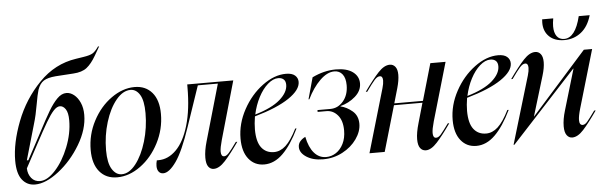

<svg xmlns="http://www.w3.org/2000/svg" viewBox="-50 -956 3633 1155"><g transform="rotate(-5 1766.5 -378.5)"><path d="M153 -225 80 -89Q81 -54 100.5 -30Q120 -6 153 -6Q197 -6 245.5 -59Q294 -112 326.5 -194Q359 -276 359 -355Q359 -401 344.5 -422.5Q330 -444 310 -444Q292 -444 272 -422.5Q252 -401 225.5 -356Q199 -311 153 -225ZM432 -720 477 -727Q517 -733 534 -743.5Q551 -754 570 -782H577L545 -727Q519 -682 490 -659Q461 -636 408 -633L301 -626Q252 -622 228 -606.5Q204 -591 191 -554Q182 -524 173 -471Q161 -401 146 -352L84 -137H93L143 -230L175 -290Q221 -378 247.5 -422.5Q274 -467 300.5 -493.5Q327 -520 356 -520Q380 -520 402 -502.5Q424 -485 438 -453.5Q452 -422 452 -380Q452 -293 397.5 -201.5Q343 -110 264.5 -49Q186 12 121 12Q73 12 43.5 -25.5Q14 -63 14 -141Q14 -247 63.5 -376Q113 -505 208 -603Q303 -701 432 -720Z M617 12Q550 12 511 -34.5Q472 -81 472 -165Q472 -258 515 -340Q558 -422 627 -471Q696 -520 768 -520Q834 -520 873 -474.5Q912 -429 912 -345Q912 -253 869.5 -170.5Q827 -88 758.5 -38Q690 12 617 12ZM646 -4Q691 -4 731 -55Q771 -106 795.5 -188Q820 -270 820 -358Q820 -434 798 -469.5Q776 -505 742 -505Q696 -505 655 -455.5Q614 -406 589 -325Q564 -244 564 -156Q564 -79 587.5 -41.5Q611 -4 646 -4Z M863 -69H873Q932 -69 980.5 -117.5Q1029 -166 1057 -261.5Q1085 -357 1085 -491V-508H1363L1263 -157Q1250 -111 1250 -88Q1250 -58 1269 -58Q1282 -58 1297.5 -75Q1313 -92 1346 -138H1355Q1306 -68 1269.5 -28Q1233 12 1200 12Q1180 12 1167.5 -5Q1155 -22 1155 -59Q1155 -101 1171 -156L1269 -497H1148L1065 -253Q1017 -110 974 -49Q931 12 895 12Q878 12 868 -0.5Q858 -13 858 -35Q858 -52 863 -69Z M1682 -520Q1718 -520 1736 -504.5Q1754 -489 1754 -465Q1754 -417 1682.5 -368.5Q1611 -320 1474 -281Q1467 -237 1467 -203Q1467 -128 1494.5 -92.5Q1522 -57 1570 -57Q1608 -57 1641 -87Q1674 -117 1709 -187H1717Q1670 -90 1618 -39Q1566 12 1505 12Q1447 12 1411.5 -32Q1376 -76 1376 -155Q1376 -245 1422 -329.5Q1468 -414 1539.5 -467Q1611 -520 1682 -520ZM1678 -454Q1678 -476 1666 -487Q1654 -498 1633 -498Q1602 -498 1570 -470Q1538 -442 1513.5 -395Q1489 -348 1477 -292Q1579 -322 1628.5 -365.5Q1678 -409 1678 -454Z M1765 -132Q1778 -68 1807.5 -34Q1837 0 1880 0Q1912 0 1939.5 -18Q1967 -36 1984 -70Q2001 -104 2001 -150Q2001 -210 1973 -242.5Q1945 -275 1905 -275H1852V-286H1930Q1976 -286 2008 -323.5Q2040 -361 2040 -420Q2040 -463 2022 -486Q2004 -509 1973 -509Q1930 -509 1886 -466Q1842 -423 1809 -355H1804L1840 -485Q1912 -520 1983 -520Q2049 -520 2085 -493.5Q2121 -467 2121 -424Q2121 -379 2082 -345Q2043 -311 1992 -298V-296Q2030 -287 2063 -259Q2096 -231 2096 -182Q2096 -136 2064 -90.5Q2032 -45 1978 -16.5Q1924 12 1861 12Q1800 12 1760.5 -13.5Q1721 -39 1721 -74Q1721 -94 1733.5 -108.5Q1746 -123 1765 -132Z M2261 -429Q2261 -456 2243 -456Q2228 -456 2211 -437Q2194 -418 2160 -370H2151Q2203 -443 2239 -481.5Q2275 -520 2309 -520Q2329 -520 2342 -504Q2355 -488 2355 -455Q2355 -422 2342 -376L2316 -286H2489L2553 -508H2645L2543 -157Q2530 -111 2530 -88Q2530 -58 2549 -58Q2563 -58 2577.5 -74.5Q2592 -91 2626 -138H2635Q2586 -68 2549.5 -28Q2513 12 2481 12Q2460 12 2447 -5Q2434 -22 2434 -59Q2434 -98 2451 -156L2485 -275H2313L2233 0H2141L2253 -383Q2261 -410 2261 -429Z M2963 -520Q2999 -520 3017 -504.5Q3035 -489 3035 -465Q3035 -417 2963.5 -368.5Q2892 -320 2755 -281Q2748 -237 2748 -203Q2748 -128 2775.5 -92.5Q2803 -57 2851 -57Q2889 -57 2922 -87Q2955 -117 2990 -187H2998Q2951 -90 2899 -39Q2847 12 2786 12Q2728 12 2692.5 -32Q2657 -76 2657 -155Q2657 -245 2703 -329.5Q2749 -414 2820.5 -467Q2892 -520 2963 -520ZM2959 -454Q2959 -476 2947 -487Q2935 -498 2914 -498Q2883 -498 2851 -470Q2819 -442 2794.5 -395Q2770 -348 2758 -292Q2860 -322 2909.5 -365.5Q2959 -409 2959 -454Z M3187 -520Q3207 -520 3220 -504Q3233 -488 3233 -455Q3233 -421 3219 -375L3146 -134H3147L3480 -508H3530L3427 -157Q3414 -112 3414 -89Q3414 -58 3434 -58Q3448 -58 3462.5 -75Q3477 -92 3510 -138H3519Q3469 -66 3433.5 -27Q3398 12 3365 12Q3345 12 3332 -5.5Q3319 -23 3319 -59Q3319 -101 3335 -154L3408 -400H3406L3014 25H3009L3131 -383Q3139 -410 3139 -429Q3139 -456 3121 -456Q3106 -456 3089 -437Q3072 -418 3038 -370H3029Q3081 -443 3117 -481.5Q3153 -520 3187 -520ZM3369 -576Q3311 -576 3278 -607.5Q3245 -639 3245 -691Q3245 -705 3246 -712H3313Q3308 -684 3308 -664Q3308 -626 3323.5 -604.5Q3339 -583 3368 -583Q3436 -583 3467 -712H3533Q3514 -645 3470.5 -610.5Q3427 -576 3369 -576Z"/></g></svg>

Font: Nyght Serif Italic
Style: Regular
Weight: 400
Italic angle: -16°
Designer: Maksym Kobuzan
Version: Version 0.410